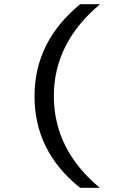

<svg xmlns="http://www.w3.org/2000/svg" viewBox="-20 -734 640 912"><path d="M360.8 -713.9H455.1Q235.8 -530.3 235.8 -277.8Q235.8 -23.4 454.1 158.2H360.8Q144 -14.2 144 -276.9Q144 -536.6 360.8 -713.9Z"/></svg>

Font: Apple Sans Adjectives
Style: Regular
Weight: 400
Monospace: yes
Foundry: Apple Sans Adjectives
Version: Version 0.01